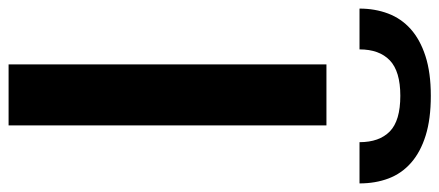

<svg xmlns="http://www.w3.org/2000/svg" viewBox="-360 -715 1023 447"><g transform="rotate(90 151.5 -491.5)"><path d="M78 -740H220V0H78ZM259 -817Q259 -863 234 -887.5Q209 -912 151 -912Q94 -912 68.5 -887.5Q43 -863 43 -817H-52Q-52 -853 -40.5 -883.5Q-29 -914 -4.5 -936Q20 -958 58.5 -970.5Q97 -983 151 -983Q205 -983 243.5 -971Q282 -959 307 -937Q332 -915 343.5 -884.5Q355 -854 355 -817Z"/></g></svg>

Font: Encode Sans Normal
Style: SemiBold
Weight: 600
Designer: Pablo Impallari, Andres Torresi
Foundry: Pablo Impallari, Andres Torresi
Version: Version 1.000; ttfautohint (v1.00) -l 8 -r 50 -G 200 -x 14 -